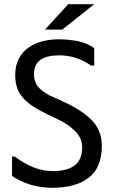

<svg xmlns="http://www.w3.org/2000/svg" viewBox="-20 -892 540 909"><path d="M37 -59V-151H49Q97 -116 140.5 -99Q184 -82 231 -82Q297 -82 333 -108.5Q369 -135 369 -195Q369 -238 335.5 -271.5Q302 -305 252 -328Q197 -353 159 -374.5Q121 -396 97 -420Q73 -444 62.5 -472Q52 -500 52 -537Q52 -581 68.5 -613Q85 -645 113.5 -665.5Q142 -686 179 -696Q216 -706 257 -706Q299 -706 344.5 -698Q390 -690 426 -664V-581H412Q342 -630 260 -630Q203 -630 172 -609Q141 -588 141 -540Q141 -498 169 -472Q197 -446 239 -429Q301 -403 343.5 -377.5Q386 -352 412.5 -325Q439 -298 450.5 -267.5Q462 -237 462 -201Q462 -99 400.5 -51Q339 -3 228 -3Q171 -3 123 -18Q75 -33 37 -59ZM303 -872H426L275 -752H193Z"/></svg>

Font: D2Coding
Style: Regular
Weight: 400
Monospace: yes
Designer: Yong-Rak Park; Jeong-Hwan Yoon; Sang-Min Lee;
Foundry: NHN Corporation
Version: Version 1.3.2; Build 20180524